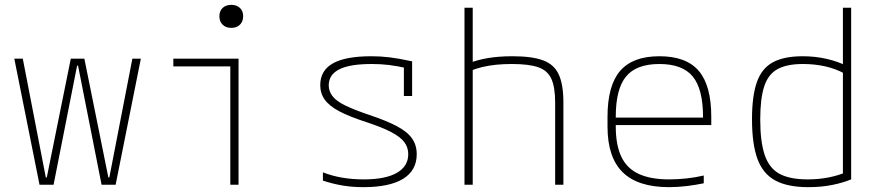

<svg xmlns="http://www.w3.org/2000/svg" viewBox="-20 -762 3640 792"><path d="M143 0 39 -520H74L169 -30H173L272 -520H328L427 -30H431L526 -520H561L457 0H399L302 -491H298L201 0Z M930 0V-488H695V-520H964V0ZM934 -647Q912 -647 898.5 -660Q885 -673 885 -695Q885 -717 898.5 -729.5Q912 -742 934 -742Q956 -742 969.5 -729.5Q983 -717 983 -695Q983 -673 969.5 -660Q956 -647 934 -647Z M1479 10Q1432 10 1391.5 3Q1351 -4 1312 -17V-51Q1351 -36 1392.5 -29Q1434 -22 1480 -22Q1570 -22 1617 -49Q1664 -76 1664 -126Q1664 -154 1648 -175.5Q1632 -197 1594 -217Q1556 -237 1492 -258Q1421 -281 1379.5 -303Q1338 -325 1319.5 -351Q1301 -377 1301 -411Q1301 -471 1353 -500.5Q1405 -530 1512 -530Q1550 -530 1587 -525.5Q1624 -521 1680 -509V-366H1646V-505L1667 -479Q1618 -490 1584 -494Q1550 -498 1513 -498Q1423 -498 1379.5 -476Q1336 -454 1336 -410Q1336 -386 1351.5 -365.5Q1367 -345 1404 -327Q1441 -309 1503 -288Q1575 -264 1618 -241Q1661 -218 1680 -190.5Q1699 -163 1699 -126Q1699 -59 1643 -24.5Q1587 10 1479 10Z M2270 -339Q2270 -402 2254.5 -436.5Q2239 -471 2200.5 -484.5Q2162 -498 2091 -498Q2057 -498 2027 -495Q1997 -492 1969.5 -485.5Q1942 -479 1916 -468L1908 -499Q1948 -515 1993 -522.5Q2038 -530 2094 -530Q2175 -530 2220.5 -513Q2266 -496 2285 -454.5Q2304 -413 2304 -340V0H2270ZM1896 0V-730H1930V0Z M2740 10Q2611 10 2548.5 -51.5Q2486 -113 2486 -240V-280Q2486 -409 2538 -469.5Q2590 -530 2700 -530Q2811 -530 2862.5 -469.5Q2914 -409 2914 -280V-246H2505V-277H2893L2880 -263V-279Q2880 -395 2837.5 -446.5Q2795 -498 2700 -498Q2605 -498 2562.5 -446.5Q2520 -395 2520 -280V-241Q2520 -164 2543 -115.5Q2566 -67 2615 -44.5Q2664 -22 2740 -22Q2775 -22 2812 -26Q2849 -30 2883 -38V-6Q2850 1 2812.5 5.5Q2775 10 2740 10Z M3314 10Q3229 10 3178 -17.5Q3127 -45 3104.5 -106.5Q3082 -168 3082 -270Q3082 -366 3102 -423Q3122 -480 3168 -505Q3214 -530 3291 -530Q3343 -530 3390.5 -519Q3438 -508 3475 -489L3463 -459Q3426 -479 3383 -488.5Q3340 -498 3292 -498Q3226 -498 3187.5 -477Q3149 -456 3132.5 -406Q3116 -356 3116 -269Q3116 -177 3134.5 -122.5Q3153 -68 3195.5 -45Q3238 -22 3312 -22Q3357 -22 3397.5 -30Q3438 -38 3471 -52L3457 -28V-730H3491V-22Q3457 -8 3412.5 1Q3368 10 3314 10Z"/></svg>

Font: M PLUS Code Latin Expanded ExtraLight
Style: Regular
Weight: 250
Width: 7
Designer: Coji Morishita
Foundry: UNDERFOREST DESIGN
Version: Version 1.002; ttfautohint (v1.8.3)